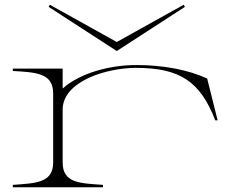

<svg xmlns="http://www.w3.org/2000/svg" viewBox="-20 -789 983 809"><path d="M244 -104V-330C247 -447 429 -503 553 -503C739 -503 824 -445 887 -282H897L853 -458C776 -494 670 -515 555 -515C447 -515 321 -484 244 -416V-500H34V-490C128 -484 204 -483 204 -396V-104C204 -18 130 -17 34 -10V0H414V-10C320 -17 244 -16 244 -104ZM185 -760 472 -574 759 -760 754 -769 472 -612 190 -769Z"/></svg>

Font: Sprat Extended Thin
Style: Regular
Weight: 100
Width: 9
Designer: Ethan Nakache
Foundry: Collletttivo
Version: Version 2.000;Glyphs 3.2 (3217)